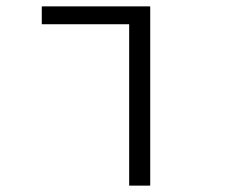

<svg xmlns="http://www.w3.org/2000/svg" viewBox="-20 -582 740 602"><path d="M385 -506V0H451V-562H111V-506Z"/></svg>

Font: Kawkab Mono Light
Style: Regular
Weight: 300
Monospace: yes
Designer: Abdullah Arif
Foundry: Abdullah Arif
Version: Version 1.000;PS 000.500;hotconv 1.0.88;makeotf.lib2.5.64775